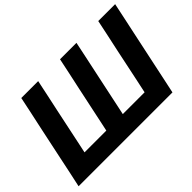

<svg xmlns="http://www.w3.org/2000/svg" viewBox="-121 -1022 1330 1330"><g transform="rotate(-45 544.0 -356.5)"><path d="M17 0Q29.5 -57.5 41 -111Q52 -164.5 66.5 -232.5L117.5 -473.5Q132.5 -543 144.5 -598.5Q156 -654 168.5 -713H334Q321.5 -653 309.8 -597.8Q298 -542.5 283 -473L238 -259.5Q230.5 -225.5 224.5 -195.5Q218 -165.5 212 -137H425.5Q431.5 -165.5 438 -195.5Q444.5 -225.5 451.5 -259.5L497 -474Q512 -543 523.8 -598Q535.5 -653 548 -713H709Q696.5 -653.5 685 -598.5Q673 -543 658.5 -474L613 -259.5Q605.5 -225.5 599.5 -195.5Q593 -165.5 587 -137H800.5Q806.5 -165.5 813 -195.5Q819 -225 826.5 -259L871.5 -473.5Q886.5 -542.5 898.5 -598.5Q910 -654 922.5 -713H1088Q1075.5 -654 1063.8 -598.5Q1052 -543 1037 -473L986 -233Q971.5 -164.5 960.2 -111Q949 -57.5 936.5 0Z"/></g></svg>

Font: Heraclito
Style: Bold Italic
Weight: 700
Italic angle: -12°
Designer: Kostas Bartsokas (font) & Cristiano Sobral (main changes)
Foundry: Kostas Bartsokas (font) & Cristiano Sobral (main changes)
Version: Version 1.00;July 8, 2020;FontCreator 13.0.0.2655 64-bit